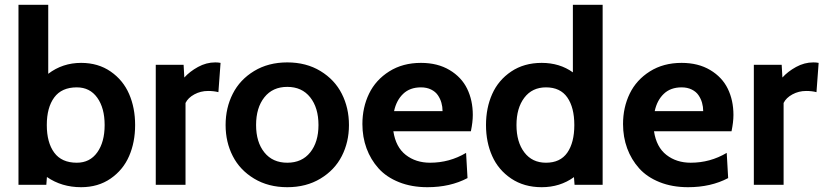

<svg xmlns="http://www.w3.org/2000/svg" viewBox="-20 -770 3433 800"><path d="M318 -508Q389 -508 441 -472Q493 -436 518 -378.2Q543 -320.5 543 -249Q543 -177.5 518 -119.8Q493 -62 441 -26Q389 10 318 10Q237 10 175.5 -32.5L173 0H57V-750H181V-462.5Q240.5 -508 318 -508ZM300 -92Q354.5 -92 385.2 -135Q416 -178 416 -249Q416 -320 385.2 -363Q354.5 -406 300 -406Q237 -406 206 -364Q175 -322 175 -249Q175 -176 206 -134Q237 -92 300 -92Z M753 0H629V-500H745L748 -447Q770.5 -472 805 -491Q839.5 -510 877 -510Q889 -510 899 -508L890 -386Q871 -391 847 -391Q816 -391 789.8 -376.8Q763.5 -362.5 753 -341Z M920 -249Q920 -320.5 949.8 -379.2Q979.5 -438 1038.8 -474Q1098 -510 1177 -510Q1256 -510 1315.2 -474Q1374.5 -438 1404.2 -379.2Q1434 -320.5 1434 -249Q1434 -178 1404.2 -119.8Q1374.5 -61.5 1315.2 -25.8Q1256 10 1177 10Q1098 10 1038.8 -25.8Q979.5 -61.5 949.8 -119.8Q920 -178 920 -249ZM1307 -249Q1307 -321 1272.5 -364.5Q1238 -408 1177 -408Q1116 -408 1081.5 -364.5Q1047 -321 1047 -249Q1047 -178 1081.5 -135Q1116 -92 1177 -92Q1238 -92 1272.5 -135Q1307 -178 1307 -249Z M1761 10Q1695 10 1642.5 -11Q1590 -32 1557.2 -68.5Q1524.5 -105 1507.2 -152Q1490 -199 1490 -253Q1490 -322.5 1517.8 -379.8Q1545.5 -437 1601.8 -472.5Q1658 -508 1734 -508Q1803.5 -508 1853.2 -478.2Q1903 -448.5 1926.5 -400.2Q1950 -352 1950 -291Q1950 -261.5 1942 -223H1619Q1629 -157 1670.8 -124.5Q1712.5 -92 1772 -92Q1853 -92 1922 -133L1928 -28Q1856 10 1761 10ZM1622 -307H1824Q1824 -325 1819.2 -341.8Q1814.5 -358.5 1804.5 -373.2Q1794.5 -388 1776.2 -397Q1758 -406 1734 -406Q1688 -406 1659.8 -379Q1631.5 -352 1622 -307Z M2367 -468.5V-750H2491V0H2374L2371.5 -32Q2313.5 10 2237 10Q2163.5 10 2110 -26Q2056.5 -62 2030.8 -119.8Q2005 -177.5 2005 -249Q2005 -320.5 2030.8 -378.2Q2056.5 -436 2110 -472Q2163.5 -508 2237 -508Q2312 -508 2367 -468.5ZM2255 -92Q2314.5 -92 2343.8 -134Q2373 -176 2373 -249Q2373 -322 2343.8 -364Q2314.5 -406 2255 -406Q2197.5 -406 2164.8 -363Q2132 -320 2132 -249Q2132 -178 2164.8 -135Q2197.5 -92 2255 -92Z M2847 10Q2781 10 2728.5 -11Q2676 -32 2643.2 -68.5Q2610.5 -105 2593.2 -152Q2576 -199 2576 -253Q2576 -322.5 2603.8 -379.8Q2631.5 -437 2687.8 -472.5Q2744 -508 2820 -508Q2889.5 -508 2939.2 -478.2Q2989 -448.5 3012.5 -400.2Q3036 -352 3036 -291Q3036 -261.5 3028 -223H2705Q2715 -157 2756.8 -124.5Q2798.5 -92 2858 -92Q2939 -92 3008 -133L3014 -28Q2942 10 2847 10ZM2708 -307H2910Q2910 -325 2905.2 -341.8Q2900.5 -358.5 2890.5 -373.2Q2880.5 -388 2862.2 -397Q2844 -406 2820 -406Q2774 -406 2745.8 -379Q2717.5 -352 2708 -307Z M3245 0H3121V-500H3237L3240 -447Q3262.5 -472 3297 -491Q3331.5 -510 3369 -510Q3381 -510 3391 -508L3382 -386Q3363 -391 3339 -391Q3308 -391 3281.8 -376.8Q3255.5 -362.5 3245 -341Z"/></svg>

Font: Cabin
Style: Bold
Weight: 700
Designer: Pablo Impallari
Foundry: Pablo Impallari. http://www.impallari.com Igino Marini. http://www.ikern.com
Version: Version 3.001;hotconv 1.0.109;makeotfexe 2.5.65596